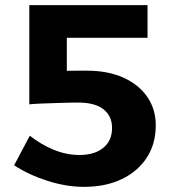

<svg xmlns="http://www.w3.org/2000/svg" viewBox="-20 -720 663 747"><path d="M240 -375 182 -444Q204 -444 230 -444.5Q256 -445 280 -445Q304 -445 318 -445Q400 -445 460 -418Q520 -391 553 -343Q586 -295 586 -233Q586 -160 551 -106.5Q516 -53 453.5 -23Q391 7 306 7Q238 7 164.5 -16.5Q91 -40 35 -77L96 -192Q139 -158 188.5 -137.5Q238 -117 289 -117Q348 -117 382 -145Q416 -173 416 -222Q416 -268 383 -294.5Q350 -321 283 -321Q271 -321 247 -320.5Q223 -320 194 -319Q165 -318 138 -317Q111 -316 94 -314V-700H554V-573H170L240 -642Z"/></svg>

Font: Alexandria SemiBold
Style: Regular
Weight: 600
Designer: Mohamed Gaber
Foundry: Kief Type Foundry
Version: Version 5.100